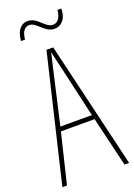

<svg xmlns="http://www.w3.org/2000/svg" viewBox="-167 -956 711 1019"><g transform="rotate(-20 188.5 -446.5)"><path d="M59 -804H82C85 -849 105 -869 128 -869C170 -869 194 -804 249 -804C286 -804 318 -832 319 -893H297C294 -851 276 -827 249 -827C205 -827 183 -892 128 -892C93 -892 64 -867 59 -804ZM351 0H377L208 -714H170L0 0H26L94 -281H284ZM208 -612 278 -306H100L170 -612C178 -646 183 -666 189 -695C195 -666 200 -645 208 -612Z"/></g></svg>

Font: Noto Sans Khmer UI ExtraCondensed Thin
Style: Regular
Weight: 100
Width: 2
Designer: Danh Hong and the Monotype Design Team
Foundry: Monotype Imaging Inc.
Version: Version 2.002